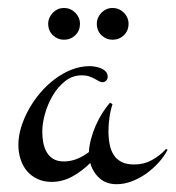

<svg xmlns="http://www.w3.org/2000/svg" viewBox="-20 -452 448 490"><path d="M254.9 -255.9Q254.9 -250.5 251 -246.3Q247.1 -242.2 241.7 -242.2Q237.3 -242.2 232.4 -244.9Q227.5 -247.6 221.4 -251Q215.3 -254.4 207.3 -257.1Q199.2 -259.8 189 -259.8Q165 -259.8 146.2 -244.9Q127.4 -230 114.5 -208Q101.6 -186 94.7 -161.1Q87.9 -136.2 87.9 -116.2Q87.9 -102.1 90.3 -88.6Q92.8 -75.2 98.9 -64.2Q105 -53.2 115.7 -46.6Q126.5 -40 143.1 -40Q160.6 -40 176.8 -46.6Q192.9 -53.2 207 -64Q207.5 -79.6 212.2 -96.9Q216.8 -114.3 224.1 -131.1Q231.4 -147.9 241 -163.1Q250.5 -178.2 260.7 -189.9L267.1 -186Q261.7 -169.4 259.3 -151.9Q256.8 -134.3 256.8 -117.2Q256.8 -99.6 259.8 -84Q262.7 -68.4 270 -56.9Q277.3 -45.4 290 -38.8Q302.7 -32.2 322.8 -32.2Q347.2 -32.2 367.7 -43.5Q388.2 -54.7 403.8 -71.8L407.7 -69.8Q398.9 -52.7 384.8 -37.1Q370.6 -21.5 353.3 -9Q335.9 3.4 316.4 10.7Q296.9 18.1 277.8 18.1Q251 18.1 233.9 2.7Q216.8 -12.7 210.4 -36.1Q189.9 -15.6 164.8 -1.7Q139.6 12.2 111.8 12.2Q91.3 12.2 75.4 4.6Q59.6 -2.9 48.8 -15.6Q38.1 -28.3 32.5 -45.7Q26.9 -63 26.9 -82Q26.9 -104 33.9 -127.2Q41 -150.4 53.5 -172.9Q65.9 -195.3 83 -215.3Q100.1 -235.4 120.4 -250.5Q140.6 -265.6 163.1 -274.4Q185.5 -283.2 209 -283.2Q214.4 -283.2 222.2 -282Q230 -280.8 237.3 -277.8Q244.6 -274.9 249.8 -269.5Q254.9 -264.2 254.9 -255.9ZM184.1 -391.6Q184.1 -373.5 172.1 -362.1Q160.2 -350.6 143.1 -350.6Q127 -350.6 115 -362.1Q103 -373.5 103 -391.6Q103 -399.4 106.2 -406.7Q109.4 -414.1 115 -419.7Q120.6 -425.3 127.7 -428.5Q134.8 -431.6 143.1 -431.6Q151.9 -431.6 159.2 -428.5Q166.5 -425.3 172.1 -419.7Q177.7 -414.1 180.9 -406.7Q184.1 -399.4 184.1 -391.6ZM308.1 -391.6Q308.1 -373.5 296.1 -362.1Q284.2 -350.6 267.1 -350.6Q251 -350.6 239 -362.1Q227.1 -373.5 227.1 -391.6Q227.1 -399.4 230.2 -406.7Q233.4 -414.1 239 -419.7Q244.6 -425.3 251.7 -428.5Q258.8 -431.6 267.1 -431.6Q275.9 -431.6 283.2 -428.5Q290.5 -425.3 296.1 -419.7Q301.8 -414.1 304.9 -406.7Q308.1 -399.4 308.1 -391.6Z"/></svg>

Font: Montez
Style: Regular
Weight: 400
Designer: Astigmatic (AOETI)
Foundry: Astigmatic (AOETI)
Version: Version 1.000